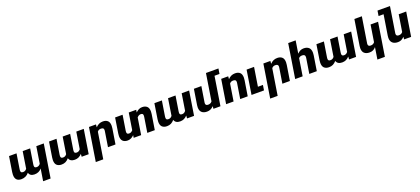

<svg xmlns="http://www.w3.org/2000/svg" viewBox="79 -2262 8702 3977"><g transform="rotate(-20 4429.5 -273.5)"><path d="M634.8 -160.6 692.9 -528.3H857.4L741.7 203.1H577.1L619.1 -62Q589.8 -26.4 550 -8.3Q510.3 9.8 461.9 9.8Q362.8 9.8 339.4 -69.8Q272.9 9.8 171.9 9.8Q34.2 9.8 34.2 -133.8Q34.2 -162.1 39.1 -193.4L91.8 -528.3H256.8L204.1 -195.8Q201.7 -177.7 201.7 -167.5Q201.7 -138.2 214.8 -127.7Q228 -117.2 254.9 -117.2Q304.2 -117.2 335 -160.6L392.6 -528.3H557.1L504.9 -196.8Q502 -179.2 502 -166.5Q502 -137.7 515.4 -127.4Q528.8 -117.2 556.2 -117.2Q602.5 -117.2 634.8 -160.6Z M1516.1 -160.6 1574.2 -528.3H1738.8L1655.3 0H1501L1504.9 -62Q1471.7 -25.4 1433.6 -7.8Q1395.5 9.8 1348.1 9.8Q1297.9 9.8 1265.1 -10.3Q1232.4 -30.3 1220.7 -69.8Q1187 -29.3 1147.7 -9.8Q1108.4 9.8 1058.1 9.8Q991.7 9.8 953.6 -24.9Q915.5 -59.6 915.5 -136.2Q915.5 -163.6 920.4 -193.4L973.1 -528.3H1138.2L1085.4 -195.8Q1083 -177.7 1083 -167.5Q1083 -138.2 1096.2 -127.7Q1109.4 -117.2 1136.2 -117.2Q1185.5 -117.2 1216.3 -160.6L1273.9 -528.3H1438.5L1386.2 -196.8Q1383.3 -179.2 1383.3 -166.5Q1383.3 -137.7 1396.7 -127.4Q1410.2 -117.2 1437.5 -117.2Q1483.9 -117.2 1516.1 -160.6Z M1993.7 -373.5 1902.3 203.1H1737.8L1853.5 -528.3H2007.8L2003.4 -466.8Q2037.1 -502.9 2075.2 -520.5Q2113.3 -538.1 2160.2 -538.1Q2227.5 -538.1 2265.9 -503.4Q2304.2 -468.8 2304.2 -392.1Q2304.2 -364.7 2299.3 -335L2246.1 0H2080.6L2133.3 -333Q2135.7 -348.6 2135.7 -358.4Q2135.7 -388.7 2119.6 -399.9Q2103.5 -411.1 2070.8 -411.1Q2022.5 -411.1 1993.7 -373.5Z M3170.4 -391.6Q3170.4 -364.3 3165.5 -335L3112.3 0H2947.3L3000 -332.5Q3002.4 -350.6 3002.4 -360.8Q3002.4 -390.1 2989.3 -400.6Q2976.1 -411.1 2949.2 -411.1Q2926.3 -411.1 2907.5 -400.9Q2888.7 -390.6 2869.6 -368.7L2811.5 0H2647L2655.8 -56.2Q2624.5 -24.4 2590.1 -7.3Q2555.7 9.8 2514.6 9.8Q2448.2 9.8 2410.2 -24.9Q2372.1 -59.6 2372.1 -136.2Q2372.1 -163.6 2377 -193.4L2429.7 -528.3H2594.7L2542 -195.8Q2539.6 -177.7 2539.6 -167.5Q2539.6 -138.2 2552.7 -127.7Q2565.9 -117.2 2592.8 -117.2Q2615.7 -117.2 2634.8 -127.4Q2653.8 -137.7 2672.4 -159.2L2730.5 -528.3H2895L2886.2 -471.7Q2917.5 -503.9 2951.7 -521Q2985.8 -538.1 3027.3 -538.1Q3093.8 -538.1 3132.1 -503.2Q3170.4 -468.3 3170.4 -391.6Z M3838.9 -160.6 3897 -528.3H4061.5L3978 0H3823.7L3827.6 -62Q3794.4 -25.4 3756.3 -7.8Q3718.3 9.8 3670.9 9.8Q3620.6 9.8 3587.9 -10.3Q3555.2 -30.3 3543.5 -69.8Q3509.8 -29.3 3470.5 -9.8Q3431.2 9.8 3380.9 9.8Q3314.5 9.8 3276.4 -24.9Q3238.3 -59.6 3238.3 -136.2Q3238.3 -163.6 3243.2 -193.4L3295.9 -528.3H3460.9L3408.2 -195.8Q3405.8 -177.7 3405.8 -167.5Q3405.8 -138.2 3418.9 -127.7Q3432.1 -117.2 3459 -117.2Q3508.3 -117.2 3539.1 -160.6L3596.7 -528.3H3761.2L3709 -196.8Q3706.1 -179.2 3706.1 -166.5Q3706.1 -137.7 3719.5 -127.4Q3732.9 -117.2 3760.3 -117.2Q3806.6 -117.2 3838.9 -160.6Z M4770 -635.7H4660.2L4559.6 0H4405.3L4409.2 -56.6Q4377.4 -22.9 4342.3 -6.6Q4307.1 9.8 4263.2 9.8Q4190.9 9.8 4149.7 -26.4Q4108.4 -62.5 4108.4 -137.2Q4108.4 -163.1 4112.3 -186.5L4166.5 -528.3H4331.1L4276.9 -185.5Q4275.4 -176.3 4275.4 -167.5Q4275.4 -117.2 4332.5 -117.2Q4390.1 -117.2 4419.4 -158.7L4513.2 -750H4788.1Z M4908.2 -373.5 4849.1 0H4684.6L4768.1 -528.3H4922.4L4918 -466.8Q4951.7 -502.9 4989.7 -520.5Q5027.8 -538.1 5074.7 -538.1Q5142.1 -538.1 5180.4 -503.4Q5218.8 -468.8 5218.8 -392.1Q5218.8 -364.7 5213.9 -335L5160.6 0H4995.1L5047.9 -333Q5050.3 -348.6 5050.3 -358.4Q5050.3 -388.7 5034.2 -399.9Q5018.1 -411.1 4985.4 -411.1Q4937 -411.1 4908.2 -373.5Z M5537.6 -114.3 5519.5 0H5244.6L5328.1 -528.3H5492.7L5427.2 -114.3Z M5837.9 -373.5 5746.6 203.1H5582L5697.8 -528.3H5852.1L5847.7 -466.8Q5881.3 -502.9 5919.4 -520.5Q5957.5 -538.1 6004.4 -538.1Q6071.8 -538.1 6110.1 -503.4Q6148.4 -468.8 6148.4 -392.1Q6148.4 -364.7 6143.6 -335L6090.3 0H5924.8L5977.5 -333Q5980 -348.6 5980 -358.4Q5980 -388.7 5963.9 -399.9Q5947.8 -411.1 5915 -411.1Q5866.7 -411.1 5837.9 -373.5Z M6431.6 -379.4 6371.6 0H6207L6325.7 -750H6490.2L6446.3 -472.2Q6478.5 -505.9 6512.5 -522Q6546.4 -538.1 6586.4 -538.1Q6658.2 -538.1 6699.2 -501.5Q6740.2 -464.8 6740.2 -385.7Q6740.2 -360.8 6735.8 -330.6L6683.6 0H6518.1L6570.3 -329.1Q6572.8 -345.2 6572.8 -355Q6572.8 -386.2 6556.4 -398.7Q6540 -411.1 6507.8 -411.1Q6458 -411.1 6431.6 -379.4Z M7410.2 -160.6 7468.3 -528.3H7632.8L7549.3 0H7395L7398.9 -62Q7365.7 -25.4 7327.6 -7.8Q7289.6 9.8 7242.2 9.8Q7191.9 9.8 7159.2 -10.3Q7126.5 -30.3 7114.7 -69.8Q7081.1 -29.3 7041.7 -9.8Q7002.4 9.8 6952.1 9.8Q6885.7 9.8 6847.7 -24.9Q6809.6 -59.6 6809.6 -136.2Q6809.6 -163.6 6814.5 -193.4L6867.2 -528.3H7032.2L6979.5 -195.8Q6977.1 -177.7 6977.1 -167.5Q6977.1 -138.2 6990.2 -127.7Q7003.4 -117.2 7030.3 -117.2Q7079.6 -117.2 7110.4 -160.6L7168 -528.3H7332.5L7280.3 -196.8Q7277.3 -179.2 7277.3 -166.5Q7277.3 -137.7 7290.8 -127.4Q7304.2 -117.2 7331.5 -117.2Q7377.9 -117.2 7410.2 -160.6Z M7945.3 203.1 7986.3 -56.6Q7959.5 -22.9 7924.8 -6.6Q7890.1 9.8 7846.2 9.8Q7773.9 9.8 7732.7 -26.4Q7691.4 -62.5 7691.4 -137.2Q7691.4 -163.1 7695.3 -186.5L7784.7 -750H7949.2L7859.9 -185.5Q7858.4 -176.3 7858.4 -167.5Q7858.4 -117.2 7915.5 -117.2Q7973.1 -117.2 8002.4 -158.7L8061 -528.3H8226.1L8110.4 203.1Z M8846.2 -528.3 8762.7 0H8608.4L8612.3 -56.6Q8580.1 -22.5 8547.1 -6.3Q8514.2 9.8 8471.2 9.8Q8397.9 9.8 8354.7 -27.1Q8311.5 -64 8311.5 -139.6Q8311.5 -160.2 8315.4 -186.5L8386.7 -635.7H8276.4L8294.4 -750H8569.3L8551.3 -635.7L8480 -185.5Q8478.5 -176.3 8478.5 -167.5Q8478.5 -117.2 8535.6 -117.2Q8593.3 -117.2 8622.6 -158.7L8681.2 -528.3Z"/></g></svg>

Font: Mardoto Black
Style: Italic
Weight: 900
Italic angle: -12°
Designer: Christian Robertson, Vahan Hovhannisyan
Foundry: Google
Version: Version 1.000